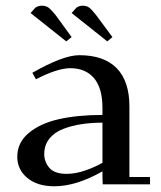

<svg xmlns="http://www.w3.org/2000/svg" viewBox="-20 -651 570 678"><path d="M41 -97.2Q41 -147.5 81.5 -181.4Q122.1 -215.3 188 -230.2Q253.9 -245.1 341.8 -245.1V-270Q341.8 -339.8 312 -375Q282.2 -410.2 228 -410.2Q183.1 -410.2 106.9 -371.1L94.2 -394Q203.1 -456.1 259.8 -456.1Q347.2 -456.1 392.1 -410.2Q437 -364.3 437 -274.9V-25.9H509.8V0H342.8L341.8 -23.9V-45.9Q249 6.8 171.9 6.8Q111.8 6.8 76.4 -22.7Q41 -52.2 41 -97.2ZM87.9 -605 105 -624Q115.7 -630.9 127.9 -630.9Q142.1 -630.9 151.6 -623.8Q161.1 -616.7 176.8 -597.2L232.9 -520L213.9 -504.9ZM136.2 -106.9Q136.2 -79.6 154.3 -58.3Q172.4 -37.1 215.8 -37.1Q247.6 -37.1 282.7 -49.6Q317.9 -62 341.8 -76.2V-217.8Q302.2 -217.8 268.1 -212.6Q233.9 -207.5 202.9 -195.6Q171.9 -183.6 154.1 -160.9Q136.2 -138.2 136.2 -106.9ZM232.9 -605 250 -624Q259.8 -630.9 272 -630.9Q286.1 -630.9 295.2 -624Q304.2 -617.2 319.8 -597.2L377 -520L358.9 -504.9Z"/></svg>

Font: Dehuti
Style: Bold
Weight: 700
Version: Version 1.2